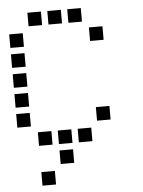

<svg xmlns="http://www.w3.org/2000/svg" viewBox="-58 -730 717 960"><g transform="rotate(-5 300.0 -250.0)"><path d="M117 -684Q116 -684 116 -684Q116 -684 116 -683V-617Q116 -616 116 -616Q116 -616 117 -616H183Q184 -616 184 -616Q184 -616 184 -617V-683Q184 -684 184 -684Q184 -684 183 -684ZM217 -684Q216 -684 216 -684Q216 -684 216 -683V-617Q216 -616 216 -616Q216 -616 217 -616H283Q284 -616 284 -616Q284 -616 284 -617V-683Q284 -684 284 -684Q284 -684 283 -684ZM317 -684Q316 -684 316 -684Q316 -684 316 -683V-617Q316 -616 316 -616Q316 -616 317 -616H383Q384 -616 384 -616Q384 -616 384 -617V-683Q384 -684 384 -684Q384 -684 383 -684ZM17 -584Q16 -584 16 -584Q16 -584 16 -583V-517Q16 -516 16 -516Q16 -516 17 -516H83Q84 -516 84 -516Q84 -516 84 -517V-583Q84 -584 84 -584Q84 -584 83 -584ZM417 -584Q416 -584 416 -584Q416 -584 416 -583V-517Q416 -516 416 -516Q416 -516 417 -516H483Q484 -516 484 -516Q484 -516 484 -517V-583Q484 -584 484 -584Q484 -584 483 -584ZM17 -484Q16 -484 16 -484Q16 -484 16 -483V-417Q16 -416 16 -416Q16 -416 17 -416H83Q84 -416 84 -416Q84 -416 84 -417V-483Q84 -484 84 -484Q84 -484 83 -484ZM17 -384Q16 -384 16 -384Q16 -384 16 -383V-317Q16 -316 16 -316Q16 -316 17 -316H83Q84 -316 84 -316Q84 -316 84 -317V-383Q84 -384 84 -384Q84 -384 83 -384ZM17 -284Q16 -284 16 -284Q16 -284 16 -283V-217Q16 -216 16 -216Q16 -216 17 -216H83Q84 -216 84 -216Q84 -216 84 -217V-283Q84 -284 84 -284Q84 -284 83 -284ZM17 -184Q16 -184 16 -184Q16 -184 16 -183V-117Q16 -116 16 -116Q16 -116 17 -116H83Q84 -116 84 -116Q84 -116 84 -117V-183Q84 -184 84 -184Q84 -184 83 -184ZM417 -184Q416 -184 416 -184Q416 -184 416 -183V-117Q416 -116 416 -116Q416 -116 417 -116H483Q484 -116 484 -116Q484 -116 484 -117V-183Q484 -184 484 -184Q484 -184 483 -184ZM117 -84Q116 -84 116 -84Q116 -84 116 -83V-17Q116 -16 116 -16Q116 -16 117 -16H183Q184 -16 184 -16Q184 -16 184 -17V-83Q184 -84 184 -84Q184 -84 183 -84ZM217 -84Q216 -84 216 -84Q216 -84 216 -83V-17Q216 -16 216 -16Q216 -16 217 -16H283Q284 -16 284 -16Q284 -16 284 -17V-83Q284 -84 284 -84Q284 -84 283 -84ZM317 -84Q316 -84 316 -84Q316 -84 316 -83V-17Q316 -16 316 -16Q316 -16 317 -16H383Q384 -16 384 -16Q384 -16 384 -17V-83Q384 -84 384 -84Q384 -84 383 -84ZM217 16Q216 16 216 16Q216 16 216 17V83Q216 84 216 84Q216 84 217 84H283Q284 84 284 84Q284 84 284 83V17Q284 16 284 16Q284 16 283 16ZM117 116Q116 116 116 116Q116 116 116 117V183Q116 184 116 184Q116 184 117 184H183Q184 184 184 184Q184 184 184 183V117Q184 116 184 116Q184 116 183 116Z"/></g></svg>

Font: Doto Black SemiBold
Style: Regular
Weight: 600
Monospace: yes
Version: Version 1.000